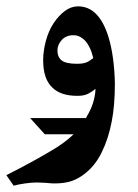

<svg xmlns="http://www.w3.org/2000/svg" viewBox="-20 -368 435 605"><path d="M342 -106Q342 -35 332 15Q322 68 301 111Q278 159 238 186Q219 199 199 204.5Q179 210 151 210Q142 210 122 208L97 207Q80 207 59 210Q38 213 23 217L0 184Q85 141 143 106Q183 83 212 55H121L75 4H251L254 -2Q279 -43 281 -88Q270 -79 257.5 -72.5Q245 -66 224 -66Q171 -66 145 -92Q116 -119 116 -178Q116 -207 124.5 -239Q133 -271 149 -295Q165 -319 184.5 -333.5Q204 -348 226 -348Q292 -348 322 -251Q340 -191 342 -106ZM274 -185Q273 -189 269 -202Q265 -215 257 -228Q250 -240 238 -248.5Q226 -257 212 -257Q188 -257 174.5 -242Q161 -227 161 -209Q161 -188 174.5 -177.5Q188 -167 223 -167Q248 -167 260.5 -175.5Q273 -184 274 -185Z"/></svg>

Font: Mirza SemiBold
Style: Regular
Weight: 600
Designer: Arabic design by Kourosh Beigpour, Latin design by Eduardo Tunni, engineering by Lasse Fister
Version: Version 1.0010g